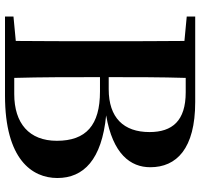

<svg xmlns="http://www.w3.org/2000/svg" viewBox="-36 -744 781 748"><g transform="rotate(90 354.0 -370.5)"><path d="M45 -708 140 -699C141 -598 141 -498 141 -398V-356C141 -250 141 -145 140 -42L45 -33V0H353C601 0 674 -105 674 -204C674 -306 603 -377 430 -394C581 -420 632 -489 632 -566C632 -668 560 -741 378 -741H45ZM281 -370H337C468 -370 529 -316 529 -202C529 -94 461 -36 347 -36H284C281 -141 281 -249 281 -370ZM284 -704H340C451 -704 495 -652 495 -563C495 -462 439 -404 328 -404H281C281 -507 281 -606 284 -704Z"/></g></svg>

Font: Noto Serif CJK KR
Style: Bold
Weight: 700
Designer: Ryoko NISHIZUKA 西塚涼子 (kana & ideographs); Frank Grießhammer (Latin, Greek & Cyrillic); Wenlong ZHANG 张文龙 (bopomofo); San
Foundry: Adobe
Version: Version 2.001;hotconv 1.1.0;makeotfexe 2.6.0